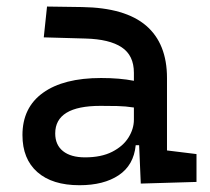

<svg xmlns="http://www.w3.org/2000/svg" viewBox="-20 -542 626 572"><path d="M399.4 4.9 394.5 -109.4H384.3Q378.4 -49.8 333.7 -20Q289.1 9.8 216.8 9.8Q135.7 9.8 91.3 -29.3Q46.9 -68.4 46.9 -139.6Q46.9 -221.7 108.2 -265.6Q169.4 -309.6 281.2 -309.6Q336.9 -309.6 378.9 -301.3V-325.2Q378.9 -377 342.5 -401.1Q306.2 -425.3 234.4 -427.2L110.4 -430.7L120.1 -522.5L224.6 -521Q353 -519 415.3 -465.6Q477.5 -412.1 477.5 -309.6V-93.8L565.4 -83V0ZM378.9 -221.7Q354 -225.6 329.3 -226.1Q304.7 -226.6 279.3 -226.6Q144.5 -226.6 144.5 -144.5Q144.5 -110.4 167.7 -91.8Q190.9 -73.2 233.4 -73.2Q281.7 -73.2 314.2 -89.8Q346.7 -106.4 362.8 -132.3Q378.9 -158.2 378.9 -185.5Z"/></svg>

Font: Cascadia Mono PL
Style: Regular
Weight: 400
Monospace: yes
Designer: Aaron Bell
Foundry: Saja Typeworks
Version: Version 2404.023; ttfautohint (v1.8.4)